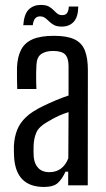

<svg xmlns="http://www.w3.org/2000/svg" viewBox="-20 -753 430 780"><path d="M158.5 6.5Q103 6.5 72.5 -22.8Q42 -52 37.5 -111.5Q37 -124 36.5 -136.2Q36 -148.5 36.5 -161Q38.5 -197 49.8 -225.5Q61 -254 86 -277.5Q111 -301 155 -322Q178.5 -333.5 205.5 -345Q232.5 -356.5 258.5 -365V-484Q258.5 -517 244.8 -531.5Q231 -546 195.5 -546Q165.5 -546 147.5 -533.5Q129.5 -521 128 -489Q127 -474 126.8 -454.8Q126.5 -435.5 127 -418.2Q127.5 -401 128 -391.5H50Q49.5 -413 49 -435.5Q48.5 -458 49 -479Q51 -523 66 -551.5Q81 -580 113.2 -593.8Q145.5 -607.5 199 -607.5Q252.5 -607.5 282.5 -593.2Q312.5 -579 324.8 -548Q337 -517 337 -468L336.5 0H257V-55.5H246Q233 -26.5 215.2 -10Q197.5 6.5 158.5 6.5ZM179.5 -53.5Q208 -53.5 227.5 -68Q247 -82.5 257.5 -110L258.5 -297.5Q238.5 -291.5 217.5 -282Q196.5 -272.5 170.5 -256.5Q138 -238 127.8 -214.8Q117.5 -191.5 116.5 -161Q116 -147.5 116.2 -137Q116.5 -126.5 117 -116Q119.5 -87 135.8 -70.2Q152 -53.5 179.5 -53.5ZM259.5 -726.5H298Q297.5 -684.5 279.8 -664.8Q262 -645 231 -645Q211.5 -645 199.8 -651.2Q188 -657.5 179.5 -666Q171 -674.5 162.8 -680.5Q154.5 -686.5 142 -686.5Q131.5 -686.5 123.8 -679.2Q116 -672 113 -650.5H74.5Q78 -696.5 97.2 -714.8Q116.5 -733 145.5 -733Q166 -733 177.8 -726.8Q189.5 -720.5 197.2 -712.2Q205 -704 212.8 -697.8Q220.5 -691.5 232.5 -691.5Q247.5 -691.5 253.2 -701.2Q259 -711 259.5 -726.5Z"/></svg>

Font: Big Shoulders Text Thin
Style: Regular
Weight: 400
Version: Version 2.002